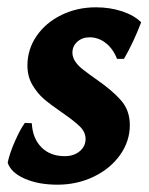

<svg xmlns="http://www.w3.org/2000/svg" viewBox="-20 -493 407 525"><path d="M157 -66Q182 -66 198 -79.5Q214 -93 214 -113Q214 -132 198 -147.5Q182 -163 150 -185Q118 -207 100 -222.5Q82 -238 68.5 -261Q55 -284 55 -314Q55 -358 80 -394.5Q105 -431 148 -452Q191 -473 242 -473Q281 -473 314 -462Q347 -451 366 -432Q345 -377 319 -332H300Q289 -360 269 -375.5Q249 -391 225 -391Q205 -391 191.5 -379Q178 -367 178 -349Q178 -325 208 -302Q217 -295 226 -288.5Q235 -282 242 -277Q287 -246 311 -218.5Q335 -191 335 -151Q335 -107 308.5 -69.5Q282 -32 236.5 -10Q191 12 137 12Q85 12 47.5 -4.5Q10 -21 1 -48Q6 -73 20.5 -106Q35 -139 48 -157L67 -156Q69 -115 93 -90.5Q117 -66 157 -66Z"/></svg>

Font: Alegreya
Style: Bold Italic
Weight: 700
Italic angle: -7°
Designer: Juan Pablo del Peral
Foundry: Huerta Tipografica
Version: Version 2.007; ttfautohint (v1.6)